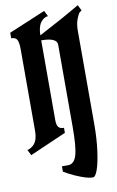

<svg xmlns="http://www.w3.org/2000/svg" viewBox="-112 -825 643 1059"><g transform="rotate(-10 209.0 -295.5)"><path d="M50 -128V-585Q50 -622 42 -638Q34 -654 9 -654V-685L214 -771L230 -739Q208 -739 188 -713Q170 -688 170 -637V-167Q170 -140 179 -128.5Q188 -117 210 -117V-89Q7 0 6 0L-10 -32Q-2 -32 9.5 -39Q21 -46 29 -55Q50 -79 50 -128ZM258 -113V-574Q258 -614 170 -614V-642Q300 -710 402 -770L418 -738Q414 -736 407 -730.5Q400 -725 389 -697.5Q378 -670 378 -630V-106Q378 -28 369 39.5Q360 107 347 143.5Q334 180 320 180Q295 180 255.5 165Q216 150 189 135L162 120V90H196Q231 90 244.5 44Q258 -2 258 -113Z"/></g></svg>

Font: Pirata One
Style: Regular
Weight: 400
Designer: Rodrigo Fuenzalida, Nicolas Massi
Foundry: Rodrigo Fuenzalida, Nicolas Massi
Version: Version 1.001